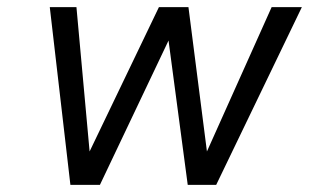

<svg xmlns="http://www.w3.org/2000/svg" viewBox="-20 -520 869 540"><path d="M120 -500H195L232 -94L427 -500H510L562 -94L744 -500H829L588 0H508L454 -406L261 0H178Z"/></svg>

Font: Overused Grotesk
Style: Italic
Weight: 400
Italic angle: -10°
Version: Version 0.003